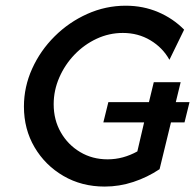

<svg xmlns="http://www.w3.org/2000/svg" viewBox="-20 -658 701 690"><path d="M356.2 12.5Q273.6 12.5 208 -25.7Q142.4 -63.9 104.2 -128.8Q66 -193.8 66 -275Q66 -345.8 95.5 -411.1Q125 -476.4 176.4 -527.4Q227.8 -578.5 293.8 -608Q359.7 -637.5 431.9 -637.5Q494.4 -637.5 548.3 -614.6Q602.1 -591.7 641.7 -551.4L588.9 -443.1Q564.6 -486.8 520.5 -513.2Q476.4 -539.6 421.5 -539.6Q372.2 -539.6 327.4 -518.8Q282.6 -497.9 247.9 -461.8Q213.2 -425.7 193.1 -379.5Q172.9 -333.3 172.9 -283.3Q172.9 -227.1 198.6 -182.3Q224.3 -137.5 268.1 -111.5Q311.8 -85.4 366.7 -85.4Q395.1 -85.4 421.9 -92.7Q448.6 -100 473.6 -113.9L497.9 -218.1H351.4L369.4 -291H515.3L532.6 -362.5H629.2L611.8 -291H661.1L643.1 -218.1H594.4L553.5 -50Q509.7 -20.8 459.4 -4.2Q409 12.5 356.2 12.5Z"/></svg>

Font: Afacad Medium
Style: Italic
Weight: 500
Italic angle: -14°
Designer: Kristian Moeller
Foundry: Dicotype
Version: Version 1.000; ttfautohint (v1.8.4.7-5d5b)